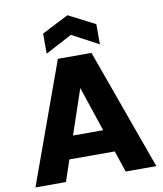

<svg xmlns="http://www.w3.org/2000/svg" viewBox="-99 -1018 934 1098"><g transform="rotate(-10 368.0 -469.0)"><path d="M466 -702 719 0H541L335 -613H401L194 0H17L271 -702ZM168 -255H552L595 -124H126ZM522 -742 368 -824 213 -742V-859L368 -938L522 -859Z"/></g></svg>

Font: Parkinsans Light
Style: Bold
Weight: 700
Version: Version 1.000